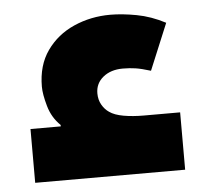

<svg xmlns="http://www.w3.org/2000/svg" viewBox="-40 -493 597 537"><g transform="rotate(-5 258.0 -225.0)"><path d="M38 0V-151H123V-155Q99 -178 89.5 -211.5Q80 -245 80 -266Q80 -326 109 -367Q138 -408 185.5 -429Q233 -450 288 -450Q321 -450 361.5 -442.5Q402 -435 442 -414L388 -284Q362 -292 345.5 -294.5Q329 -297 310 -297Q276 -297 254.5 -279.5Q233 -262 233 -234Q233 -216 241 -202Q249 -188 261 -180Q275 -170 300.5 -165.5Q326 -161 357 -161H459V0Z"/></g></svg>

Font: Noto Sans Syriac Black
Style: Regular
Weight: 900
Designer: Patrick Giasson and the Monotype Design Team
Foundry: Monotype Imaging Inc.
Version: Version 2.000; ttfautohint (v1.8.3) -l 8 -r 50 -G 200 -x 14 